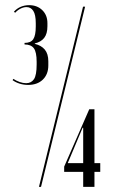

<svg xmlns="http://www.w3.org/2000/svg" viewBox="-20 -725 438 745"><path d="M38.8 -675.5Q48.2 -685.8 59.9 -691.6Q71.5 -697.5 82.8 -697.5Q99.5 -697.5 109.1 -682.9Q118.8 -668.2 118.8 -634.8V-622.5Q118.8 -587.5 109.1 -573Q99.5 -558.5 75.2 -558.5V-552.5Q100.5 -552.5 111.4 -537.6Q122.2 -522.8 122.2 -485V-474.8Q122.2 -433.2 111.8 -417.8Q101.2 -402.2 81.5 -402.2Q69.2 -402.2 56.2 -406.9Q43.2 -411.5 31.8 -419L28.8 -414Q40.2 -405.5 56 -400.5Q71.8 -395.5 89 -395.5Q125 -395.5 146.2 -416.1Q167.5 -436.8 167.5 -471.2V-487Q167.5 -516.2 153.8 -532.6Q140 -549 115 -554.8V-556.5Q139 -562 151.5 -578Q164 -594 164 -623.2V-635.2Q164 -666.2 144.1 -685.6Q124.2 -705 92.8 -705Q75.8 -705 60.5 -698.6Q45.2 -692.2 34 -679.5ZM302.8 -229.2V0H346.5V-301H326.3L229 -78.5V-58H369V-92H243.5L243.2 -93L300.5 -229.2ZM131.2 0H139.2L310.2 -699H302.2Z"/></svg>

Font: Moniqa Black
Style: Regular
Weight: 900
Designer: Rajesh Rajput
Foundry: Rajesh Rajput
Version: Version 1.000